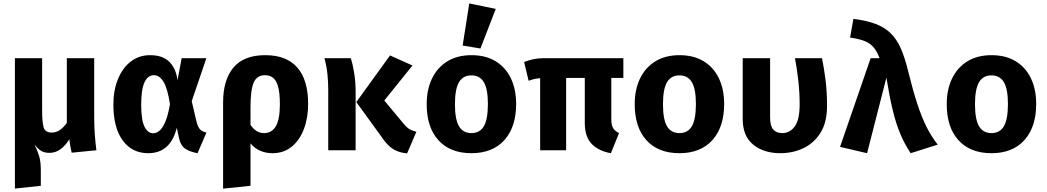

<svg xmlns="http://www.w3.org/2000/svg" viewBox="-20 -889 6194 1136"><path d="M537.4 -544.6V-193.3Q537.4 -141 541 -92.6Q544.6 -44.1 550.3 0L404.1 14.4Q400.5 -0.5 396.7 -21Q392.8 -41.5 390.3 -65.1Q368.2 -28.7 338.7 -6.7Q309.2 15.4 272.8 15.4Q244.1 15.4 225.4 4.9Q206.7 -5.6 184.1 -33.8Q202.1 2.6 211.8 35.4Q221.5 68.2 221.5 117.9V210.3L68.2 226.7V-544.6H229.2V-234.9Q229.2 -169.7 237.7 -137.2Q246.2 -104.6 285.6 -104.6Q312.8 -104.6 335.4 -120.5Q357.9 -136.4 375.4 -162.6V-544.6Z M867.7 -562.6Q942.6 -562.6 982.1 -523.1Q1021.5 -483.6 1030.3 -414.4L1054.9 -544.6H1201L1114.4 -290.3L1142.1 -171.8Q1150.8 -135.4 1164.9 -122.3Q1179 -109.2 1201.5 -104.6L1148.7 17.4Q1104.6 9.7 1076.2 -9Q1047.7 -27.7 1037.4 -79L1026.2 -133.3Q988.7 17.4 856.9 17.4Q761 17.4 705.9 -58.2Q650.8 -133.8 650.8 -269.7Q650.8 -354.4 677.7 -420.5Q704.6 -486.7 753.3 -524.6Q802.1 -562.6 867.7 -562.6ZM890.3 -444.1Q854.4 -444.1 834.9 -401.8Q815.4 -359.5 815.4 -269.7Q815.4 -177.9 835.1 -139.2Q854.9 -100.5 886.2 -100.5Q904.6 -100.5 922.8 -114.9Q941 -129.2 957.4 -166.7Q973.8 -204.1 985.6 -272.8Q971.3 -366.7 947.4 -405.4Q923.6 -444.1 890.3 -444.1Z M1549.7 -562.6Q1675.4 -562.6 1739.2 -489.2Q1803.1 -415.9 1803.1 -273.8Q1803.1 -191.8 1778.2 -125.9Q1753.3 -60 1706.2 -21.3Q1659 17.4 1591.8 17.4Q1553.3 17.4 1520.3 3.3Q1487.2 -10.8 1462.1 -40.5V210.3L1300 227.2V-282.1Q1300 -416.9 1361.5 -489.7Q1423.1 -562.6 1549.7 -562.6ZM1547.7 -444.1Q1500 -444.1 1481 -400.3Q1462.1 -356.4 1462.1 -254.4V-150.3Q1494.4 -101.5 1542.6 -101.5Q1587.7 -101.5 1611.8 -141.8Q1635.9 -182.1 1635.9 -271.8Q1635.9 -338.5 1625.6 -375.9Q1615.4 -413.3 1595.6 -428.7Q1575.9 -444.1 1547.7 -444.1Z M2287.7 -561 2420.5 -501.5 2253.8 -294.4 2366.7 -158.5Q2386.2 -134.4 2403.8 -124.4Q2421.5 -114.4 2443.6 -109.2L2388.7 18.5Q2351.8 14.9 2324.6 2.8Q2297.4 -9.2 2274.4 -33.1Q2251.3 -56.9 2225.6 -95.9L2088.2 -285.1ZM2055.4 -544.6Q2066.7 -511.3 2075.4 -458.5Q2084.1 -405.6 2084.1 -345.1V0H1922.1V-356.9Q1922.1 -402.6 1917.4 -449.7Q1912.8 -496.9 1899.5 -544.6Z M2769.2 -562.6Q2853.3 -562.6 2912.3 -526.7Q2971.3 -490.8 3002.6 -425.9Q3033.8 -361 3033.8 -273.8Q3033.8 -137.4 2964.1 -60Q2894.4 17.4 2769.2 17.4Q2644.1 17.4 2574.4 -59Q2504.6 -135.4 2504.6 -272.8Q2504.6 -359.5 2536.2 -424.6Q2567.7 -489.7 2626.9 -526.2Q2686.2 -562.6 2769.2 -562.6ZM2769.2 -443.1Q2719.5 -443.1 2695.6 -402.3Q2671.8 -361.5 2671.8 -272.8Q2671.8 -182.6 2695.6 -142.1Q2719.5 -101.5 2769.2 -101.5Q2819 -101.5 2842.8 -142.1Q2866.7 -182.6 2866.7 -273.8Q2866.7 -362.1 2842.8 -402.6Q2819 -443.1 2769.2 -443.1ZM2756.4 -868.7 2913.3 -836.4 2822.6 -602.1 2717.4 -619.5Z M3668.2 -544.6V-427.7H3596.9V-183.6Q3596.9 -149.2 3607.7 -131Q3618.5 -112.8 3642.6 -101.5L3594.4 17.4Q3523.1 5.1 3481.5 -36.9Q3440 -79 3440 -162.1V-427.7H3329.7V0H3175.9V-426.2Q3153.8 -424.6 3139.2 -421Q3124.6 -417.4 3107.7 -411.3L3081 -522.1Q3108.2 -532.8 3135.4 -538.7Q3162.6 -544.6 3194.4 -544.6Z M4000 -562.6Q4084.1 -562.6 4143.1 -526.7Q4202.1 -490.8 4233.3 -425.9Q4264.6 -361 4264.6 -273.8Q4264.6 -137.4 4194.9 -60Q4125.1 17.4 4000 17.4Q3874.9 17.4 3805.1 -59Q3735.4 -135.4 3735.4 -272.8Q3735.4 -359.5 3766.9 -424.6Q3798.5 -489.7 3857.7 -526.2Q3916.9 -562.6 4000 -562.6ZM4000 -443.1Q3950.3 -443.1 3926.4 -402.3Q3902.6 -361.5 3902.6 -272.8Q3902.6 -182.6 3926.4 -142.1Q3950.3 -101.5 4000 -101.5Q4049.7 -101.5 4073.6 -142.1Q4097.4 -182.6 4097.4 -273.8Q4097.4 -362.1 4073.6 -402.6Q4049.7 -443.1 4000 -443.1Z M4843.6 -544.6Q4855.9 -483.6 4864.6 -414.4Q4873.3 -345.1 4873.3 -262.6Q4873.3 -165.6 4834.9 -103.8Q4796.4 -42.1 4733.6 -12.3Q4670.8 17.4 4596.9 17.4Q4499 17.4 4436.7 -33.1Q4374.4 -83.6 4374.4 -184.1V-544.6H4536.4V-194.4Q4536.4 -144.1 4554.9 -122.8Q4573.3 -101.5 4608.2 -101.5Q4653.3 -101.5 4682.3 -141Q4711.3 -180.5 4711.3 -271.8Q4711.3 -339 4703.6 -409.7Q4695.9 -480.5 4683.6 -544.6Z M5131.3 -544.6H5184.1Q5169.2 -584.1 5149.7 -607.9Q5130.3 -631.8 5097.4 -645.4Q5064.6 -659 5009.7 -666.7L5029.2 -777.4Q5105.6 -767.7 5158.7 -748.2Q5211.8 -728.7 5248.2 -693.8Q5284.6 -659 5309.2 -603.8Q5333.8 -548.7 5353.3 -467.7Q5381 -354.9 5407.2 -274.9Q5433.3 -194.9 5462.6 -137.2Q5491.8 -79.5 5528.2 -33.3L5368.2 17.4Q5332.8 -35.4 5307.2 -95.9Q5281.5 -156.4 5262.1 -236.9Q5242.6 -317.4 5224.6 -429.7L5110.3 17.4L4950.3 -20Z M5846.2 -562.6Q5930.3 -562.6 5989.2 -526.7Q6048.2 -490.8 6079.5 -425.9Q6110.8 -361 6110.8 -273.8Q6110.8 -137.4 6041 -60Q5971.3 17.4 5846.2 17.4Q5721 17.4 5651.3 -59Q5581.5 -135.4 5581.5 -272.8Q5581.5 -359.5 5613.1 -424.6Q5644.6 -489.7 5703.8 -526.2Q5763.1 -562.6 5846.2 -562.6ZM5846.2 -443.1Q5796.4 -443.1 5772.6 -402.3Q5748.7 -361.5 5748.7 -272.8Q5748.7 -182.6 5772.6 -142.1Q5796.4 -101.5 5846.2 -101.5Q5895.9 -101.5 5919.7 -142.1Q5943.6 -182.6 5943.6 -273.8Q5943.6 -362.1 5919.7 -402.6Q5895.9 -443.1 5846.2 -443.1Z"/></svg>

Font: FiraCode Nerd Font Mono
Style: Bold
Weight: 700
Monospace: yes
Designer: Carrois Corporate, Edenspiekermann AG, Nikita Prokopov
Foundry: Carrois Corporate, Edenspiekermann AG, Nikita Prokopov
Version: Version 6.002;Nerd Fonts 3.3.0